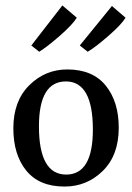

<svg xmlns="http://www.w3.org/2000/svg" viewBox="-20 -677 485 705"><path d="M223 -36Q321 -36 321 -201Q321 -378 222 -378Q123 -378 123 -213Q123 -36 223 -36ZM29 -206Q29 -306 87.5 -364Q146 -422 227 -422Q320 -422 368 -363Q416 -304 416 -208Q416 -107 357.5 -49.5Q299 8 217 8Q124 8 76.5 -50.5Q29 -109 29 -206ZM124 -487 95 -510 209 -657 262 -612Q246 -586 199.5 -545.5Q153 -505 124 -487ZM302 -487 273 -510 391 -655 441 -612Q427 -588 379 -546Q331 -504 302 -487Z"/></svg>

Font: Aikya Medium
Style: Regular
Weight: 500
Designer: Neelakash Kshetrimayum (Latin subset based on Merriweather by Eben Sorkin)
Foundry: Brand New Type
Version: Version 1.00 b005